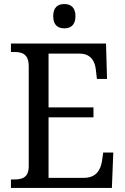

<svg xmlns="http://www.w3.org/2000/svg" viewBox="-20 -929 618 949"><path d="M298 -789C328 -789 353 -804 353 -849C353 -894 328 -909 298 -909C267 -909 243 -894 243 -849C243 -804 267 -789 298 -789ZM34 0H533L540 -175H490L484 -132C477 -88 454 -50 395 -50H220V-349H442V-398H220V-664H373C429 -664 450 -626 454 -582L459 -539H509L504 -714H34V-672H49C89 -672 122 -663 122 -601V-108C122 -51 90 -42 49 -42H34Z"/></svg>

Font: Noto Serif Georgian SemiCondensed
Style: Regular
Weight: 400
Width: 4
Designer: Monotype Design Team, Akaki Razmadze
Foundry: Google LLC
Version: Version 2.003